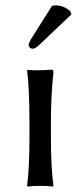

<svg xmlns="http://www.w3.org/2000/svg" viewBox="-20 -693 300 716"><path d="M173.8 -670.9Q179.7 -672.9 188 -672.9Q218.8 -672.9 243.2 -649.9L246.1 -639.2L130.9 -529.8Q111.8 -510.7 101.1 -511.2Q96.2 -511.2 91.6 -515.1Q86.9 -519 86.9 -523.9Q86.9 -533.7 98.6 -551.8ZM89.8 -234.9Q89.8 -367.7 81.1 -429.2L83 -432.1Q126 -429.2 169.9 -433.1Q175.8 -433.1 177.5 -431.6Q179.2 -430.2 179.2 -422.9Q170.4 -338.9 169.9 -251V-180.2Q169.9 -71.3 179.2 0L176.8 2.9Q158.7 0 129.9 0Q101.1 0 83 2.9L81.1 0Q89.8 -66.9 89.8 -180.2Z"/></svg>

Font: Biolilbert
Style: Regular
Weight: 400
Designer: Philipp H. Poll
Foundry: Philipp H. Poll
Version: Version 1.1.0